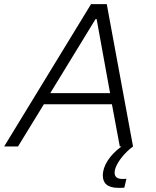

<svg xmlns="http://www.w3.org/2000/svg" viewBox="-41 -708 753 928"><path d="M602 0 475 -688H399L-21 0H46L171 -204H500L538 0H546C489 42 456 93 456 140C456 175 475 200 532 200C542 200 550 200 560 199L570 156C561 157 556 157 552 157C523 157 513 145 513 127C513 85 565 26 602 0ZM491 -258H202L421 -616H426Z"/></svg>

Font: Saira UNSAM Light Italic
Style: Regular
Weight: 300
Italic angle: -12°
Designer: Hector Gatti with collaboration of the Omnibus-Type team
Foundry: Omnibus-Type
Version: Version 0.072;PS 000.072;hotconv 1.0.88;makeotf.lib2.5.64775